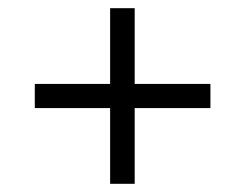

<svg xmlns="http://www.w3.org/2000/svg" viewBox="-20 -592 599 469"><path d="M249 -143V-328H65V-387H249V-572H309V-387H494V-328H309V-143Z"/></svg>

Font: Noto Serif Toto
Style: Regular
Weight: 400
Designer: Monotype Design Team
Foundry: Monotype Imaging Inc.
Version: Version 2.001